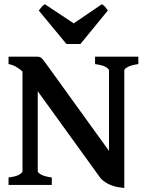

<svg xmlns="http://www.w3.org/2000/svg" viewBox="-20 -887 704 921"><path d="M576.2 14.6Q529.8 10.7 501.2 -3.7Q472.7 -18.1 459.5 -36.1L161.1 -449.2V-65.4Q161.1 -59.6 176 -50.3Q190.9 -41 228.5 -35.6V0H21V-35.6Q57.1 -40 72.5 -49.6Q87.9 -59.1 87.9 -65.4V-543.9Q56.2 -573.7 21 -579.6V-615.2H157.2Q171.4 -615.2 178.7 -608.9Q186 -602.5 204.1 -577.1L502.9 -163.1V-549.3Q502.9 -555.2 489 -564.7Q475.1 -574.2 436 -579.6V-615.2H643.6V-579.6Q608.4 -574.7 592.3 -565.4Q576.2 -556.2 576.2 -549.3ZM298.8 -675.8 166 -836.4Q172.9 -846.2 180.2 -854.2Q187.5 -862.3 195.3 -866.7L333.5 -774.9L468.8 -866.7Q477.1 -862.3 484.1 -854.2Q491.2 -846.2 497.1 -836.4L365.7 -675.8Z"/></svg>

Font: David Libre
Style: Bold
Weight: 700
Designer: Ismar David, J. Victor Gaultney, Annie Olsen and Meir Sadan
Foundry: Monotype Imaging Inc. & SIL International
Version: Version 1.100; ttfautohint (v1.8.4.7-5d5b)